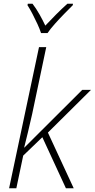

<svg xmlns="http://www.w3.org/2000/svg" viewBox="-20 -1014 510 1034"><path d="M29 0 190 -760H229L153 -399Q141 -344 130.5 -302Q120 -260 110 -219H111L423 -530H470L238 -300L377 0H335L208 -275L105 -176L68 0ZM201 -836Q194 -858 181.5 -885Q169 -912 155 -939Q141 -966 128 -986L130 -994H155Q175 -968 193 -936Q211 -904 224 -876Q250 -904 282 -936Q314 -968 343 -994H373L372 -986Q352 -966 326 -939.5Q300 -913 275.5 -885.5Q251 -858 236 -836Z"/></svg>

Font: Noto Sans Disp ExtLt
Style: Italic
Weight: 200
Italic angle: -12°
Designer: Monotype Design Team
Foundry: Monotype Imaging Inc.
Version: Version 2.000;GOOG;noto-source:20170915:90ef993387c0